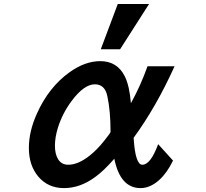

<svg xmlns="http://www.w3.org/2000/svg" viewBox="-20 -900 1040 971"><path d="M489.7 -650.9 575.7 -879.9H733.9L587.4 -650.9ZM779.8 -170.9 855 -87.9Q825.2 -25.9 785.2 10.3Q739.3 51.3 690.9 51.3Q587.9 51.3 558.1 -97.2Q505.4 -36.6 460.9 -4.4Q384.8 51.3 303.7 51.3Q223.1 51.3 173.8 -6.8Q126 -63.5 126 -151.9Q126 -236.3 167 -326.2Q226.6 -459 331.1 -534.2Q409.7 -590.8 487.3 -590.8Q572.3 -590.8 610.8 -514.6Q634.8 -466.8 642.1 -377.9Q690.9 -466.3 726.1 -564.9H862.8Q769.5 -358.4 655.8 -203.1Q664.1 -66.9 699.7 -66.9Q741.7 -66.9 779.8 -170.9ZM539.1 -232.9Q539.1 -338.4 522.9 -413.6Q510.7 -473.6 459.5 -473.6Q404.8 -473.6 341.3 -388.2Q295.4 -326.2 272.5 -252.9Q257.8 -204.6 257.8 -163.1Q257.8 -120.6 273.9 -94.7Q291 -66.9 325.2 -66.9Q376 -66.9 435.1 -114.3Q472.2 -144 509.3 -190.9Q539.1 -228.5 539.1 -232.9Z"/></svg>

Font: FORM UDPGothic
Style: Bold
Weight: 700
Foundry: Pronama LLC
Version: Version 1.051